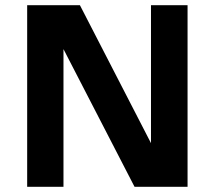

<svg xmlns="http://www.w3.org/2000/svg" viewBox="-20 -715 834 735"><path d="M84 0V-695H286L558 -167V-695H698V0H495L223 -527V0Z"/></svg>

Font: Coval
Style: Black
Weight: 1000
Foundry: Context Ltd
Version: Version 001.000